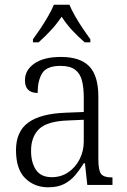

<svg xmlns="http://www.w3.org/2000/svg" viewBox="-20 -786 541 816"><path d="M185 10Q126 10 87 -28.5Q48 -67 48 -148Q48 -227 100 -265Q152 -303 259 -307L336 -310V-372Q336 -413 328.5 -443Q321 -473 299.5 -489.5Q278 -506 237 -506Q179 -506 159.5 -475Q140 -444 140 -391Q86 -391 86 -445Q86 -488 126 -516Q166 -544 239 -544Q321 -544 359.5 -504Q398 -464 398 -375V-111Q398 -62 409.5 -47Q421 -32 454 -32H458V0H351L341 -92H336Q320 -66 300.5 -42.5Q281 -19 253.5 -4.5Q226 10 185 10ZM200 -33Q240 -33 270.5 -54Q301 -75 318.5 -109.5Q336 -144 336 -185V-277L269 -274Q181 -271 146.5 -238Q112 -205 112 -145Q112 -95 133 -64Q154 -33 200 -33ZM120 -619Q134 -638 151.5 -664Q169 -690 184.5 -717Q200 -744 209 -766H275Q284 -744 299.5 -717Q315 -690 332.5 -664Q350 -638 364 -619V-606H340Q310 -632 286 -658Q262 -684 242 -715Q221 -684 197 -658Q173 -632 144 -606H120Z"/></svg>

Font: Noto Serif Lao SemiCondensed Light
Style: Regular
Weight: 300
Width: 4
Designer: Monotype Design Team
Foundry: Monotype Imaging Inc.
Version: Version 2.003; ttfautohint (v1.8.4.7-5d5b)